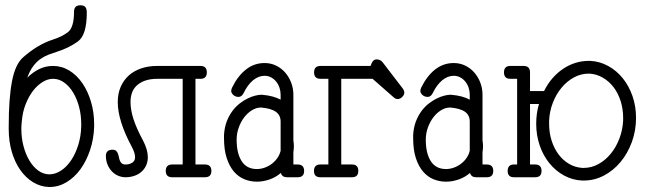

<svg xmlns="http://www.w3.org/2000/svg" viewBox="-20 -685 2503 742"><path d="M266.1 -639.6C266.1 -598.6 258 -572.1 241.7 -560.1C225.7 -548.3 206.9 -539.1 185.1 -532.2C145.3 -519.5 106.8 -496.6 69.3 -463.4C49.2 -445.8 34.8 -415 26.4 -370.8C17.9 -326.7 13.7 -268.7 13.7 -196.8V-186.5C13.7 -154.6 17.7 -125.2 25.6 -98.1C33.6 -71.1 44.6 -47.7 58.6 -27.8C72.6 -8 89 7.7 107.9 19.3C126.8 30.8 147 36.9 168.5 37.6H172.4C195.1 37.6 216.8 31.4 237.3 19C257.8 6.7 275.7 -10.1 291 -31.2C306.3 -52.4 318.7 -77.1 328.1 -105.2C337.6 -133.4 342.8 -163.4 343.8 -195.3V-205.6C343.8 -236.2 339.7 -265.1 331.5 -292.2C323.4 -319.4 312.3 -343.3 298.1 -363.8C283.9 -384.3 267.2 -400.5 247.8 -412.4C228.4 -424.2 207.4 -430.2 184.6 -430.2C166 -430.2 148.4 -426.2 131.8 -418.2C115.2 -410.2 99.8 -399.1 85.4 -384.8C92 -403 99.6 -417.9 108.4 -429.4C117.2 -441 126.6 -450.3 136.7 -457.3C146.8 -464.3 157.2 -469.8 168 -473.9C178.7 -477.9 189.3 -481.6 199.7 -484.9C230.6 -494.6 257.8 -508 281.2 -524.9C304 -541.5 315.4 -578.6 315.4 -636.2C315.4 -645.7 313.6 -652.8 310.1 -657.5C306.5 -662.2 300 -664.6 290.5 -664.6C274.3 -664.6 266.1 -656.2 266.1 -639.6ZM187 -380.4C201.7 -380 215.5 -375.2 228.5 -365.7C241.5 -356.3 252.9 -343.5 262.7 -327.4C272.5 -311.3 280.1 -292.7 285.6 -271.7C291.2 -250.7 293.9 -228.7 293.9 -205.6V-196.8C293.3 -171.4 289.5 -147.5 282.5 -125C275.5 -102.5 266.4 -82.8 255.1 -65.9C243.9 -49 230.9 -35.6 216.1 -25.9C201.3 -16.1 185.9 -11.2 169.9 -11.2C154.6 -11.6 140.5 -16.5 127.4 -26.1C114.4 -35.7 103.1 -48.6 93.5 -64.7C83.9 -80.8 76.3 -99.4 70.8 -120.4C65.3 -141.4 62.5 -163.4 62.5 -186.5C62.5 -190.8 62.6 -194.2 62.7 -196.8C62.9 -199.4 63.1 -201.7 63.2 -203.9L63.7 -210.2C63.9 -212.3 64.1 -214.8 64.5 -217.8C66.4 -240.9 71.3 -262.4 79.1 -282.2C86.9 -302.1 96.4 -319.3 107.4 -333.7C118.5 -348.2 130.8 -359.6 144.3 -367.9C157.8 -376.2 171.2 -380.4 184.6 -380.4Z M754.9 -430.2H710.4H587.4C564.9 -430.2 544.4 -427 525.6 -420.7C506.9 -414.3 490.9 -405.1 477.5 -393.1C464.2 -381 453.8 -366.4 446.3 -349.1C438.8 -331.9 435.1 -312.3 435.1 -290.5C435.1 -242.7 453 -185.4 488.8 -118.7C497.6 -102.4 502 -88.7 502 -77.6C502 -67.9 498.3 -60.7 491 -56.2C483.6 -51.6 475.1 -49.3 465.3 -49.3C459.1 -49.3 454.3 -50.7 450.9 -53.5C447.5 -56.2 445 -59.7 443.4 -64C441.7 -68.2 440.4 -72.8 439.5 -77.9C438.5 -82.9 437.2 -87.6 435.5 -91.8C433.9 -96 431.6 -99.5 428.5 -102.3C425.4 -105.1 420.7 -106.4 414.6 -106.4C406.1 -106.4 399.7 -104.4 395.5 -100.3C391.3 -96.3 389.2 -90.5 389.2 -83C389.2 -70.6 391.3 -59.3 395.5 -49.1C399.7 -38.8 405.4 -30 412.4 -22.7C419.4 -15.4 427.4 -9.8 436.5 -5.9C445.6 -2 455.2 0 465.3 0C476.7 0 487.6 -1.7 498 -5.1C508.5 -8.5 517.6 -13.5 525.4 -20C533.2 -26.5 539.5 -34.7 544.2 -44.4C548.9 -54.2 551.3 -65.3 551.3 -77.6C551.3 -96.8 545.1 -118.3 532.7 -142.1C516.4 -172 504.3 -199.1 496.3 -223.4C488.4 -247.6 484.4 -270 484.4 -290.5C484.4 -320.5 493.7 -342.9 512.5 -357.9C531.2 -372.9 556.2 -380.4 587.4 -380.4H686V-49.3H645.5C628.9 -49.3 620.6 -41 620.6 -24.4C620.6 -8.1 628.9 0 645.5 0H710.4H772C788.6 0 796.9 -8.1 796.9 -24.4C796.9 -41 788.6 -49.3 772 -49.3H735.4V-380.4H754.9C771.2 -380.4 779.3 -388.7 779.3 -405.3C779.3 -421.9 771.2 -430.2 754.9 -430.2Z M1064.5 -215.3V-102.5C1062.2 -92.4 1058 -83.1 1052 -74.5C1046 -65.8 1038.8 -58.3 1030.5 -52C1022.2 -45.7 1013 -40.7 1002.9 -37.1C992.8 -33.5 982.7 -31.7 972.7 -31.7C946.6 -31.7 927.1 -41.8 914.1 -62C901 -82.2 894.5 -109.9 894.5 -145C894.5 -161.3 897.2 -176.9 902.6 -191.9C908 -206.9 915 -220.1 923.8 -231.7C932.6 -243.2 942.7 -252.4 954.1 -259.3C965.5 -266.1 977.1 -269.5 988.8 -269.5C1014.8 -267.3 1033.9 -261.7 1046.1 -252.9C1058.3 -244.1 1064.5 -231.6 1064.5 -215.3ZM992.7 -318.8H989.3C983.1 -318.8 975.4 -317.7 966.3 -315.4C957.2 -313.2 947.6 -309.6 937.5 -304.7C927.4 -299.8 917.2 -293.4 906.7 -285.4C896.3 -277.4 886.8 -267.7 878.2 -256.1C869.5 -244.5 862.3 -231.2 856.4 -216.1C850.6 -200.9 847 -183.6 845.7 -164.1V-150.9C845.7 -121.3 849.1 -95.9 856 -74.7C862.8 -53.5 872 -36.1 883.5 -22.5C895.1 -8.8 908.6 1.2 924.1 7.6C939.5 13.9 955.9 17.1 973.1 17.1C988.8 17.1 1004.7 14.3 1021 8.8C1037.3 3.3 1052.1 -5.2 1065.4 -16.6C1068.7 -5.5 1076.5 0 1088.9 0H1130.4C1147 0 1155.3 -8.1 1155.3 -24.4C1155.3 -41 1147 -49.3 1130.4 -49.3H1113.8V-97.2C1114.4 -100.7 1114.9 -104.5 1115.2 -108.4C1115.6 -112.3 1115.7 -116 1115.7 -119.6C1115.7 -123.2 1115.6 -127 1115.2 -130.9C1114.9 -134.8 1114.4 -138.5 1113.8 -142.1V-318.4C1113.8 -335 1110.9 -350.7 1105.2 -365.7C1099.5 -380.7 1091.7 -393.8 1081.8 -405C1071.9 -416.3 1060.1 -425.1 1046.6 -431.6C1033.1 -438.2 1018.4 -441.4 1002.4 -441.4C975.7 -441.4 951.8 -433.1 930.7 -416.5C909.5 -399.9 891.6 -376.6 877 -346.7C874.7 -342.1 873.5 -337.6 873.5 -333C873.5 -328.1 876.2 -323.2 881.6 -318.1C887 -313.1 893.7 -310.5 901.9 -310.5C910 -310.5 916.5 -315.4 921.4 -325.2C931.8 -346.7 944 -363.2 958 -374.8C972 -386.3 986.8 -392.1 1002.4 -392.1C1011.6 -392.1 1019.9 -390.1 1027.6 -386C1035.2 -381.9 1041.8 -376.5 1047.4 -369.6C1052.9 -362.8 1057.1 -355 1060.1 -346.2C1063 -337.4 1064.5 -328.1 1064.5 -318.4V-299.8C1046.2 -309.9 1022.3 -316.2 992.7 -318.8Z M1419.9 -380.4 1500.5 -309.6C1505.7 -304.7 1511.1 -302.2 1516.6 -302.2C1523.1 -302.2 1529.1 -304.9 1534.4 -310.3C1539.8 -315.7 1542.5 -321.1 1542.5 -326.7C1542.5 -331.9 1540.5 -337.2 1536.6 -342.8L1458 -445.3C1455.4 -448.6 1452 -451.1 1447.8 -452.9C1443.5 -454.7 1439.5 -455.6 1435.5 -455.6C1426.4 -455.6 1419.8 -450 1415.5 -439L1412.1 -430.2H1218.8C1202.1 -430.2 1193.8 -421.9 1193.8 -405.3C1193.8 -388.7 1202.1 -380.4 1218.8 -380.4H1249V-49.3H1217.8C1201.5 -49.3 1193.4 -41 1193.4 -24.4C1193.4 -8.1 1201.5 0 1217.8 0H1340.3C1356.6 0 1364.7 -8.1 1364.7 -24.4C1364.7 -41 1356.6 -49.3 1340.3 -49.3H1298.8V-380.4Z M1795.4 -215.3V-102.5C1793.1 -92.4 1789 -83.1 1783 -74.5C1776.9 -65.8 1769.8 -58.3 1761.5 -52C1753.2 -45.7 1744 -40.7 1733.9 -37.1C1723.8 -33.5 1713.7 -31.7 1703.6 -31.7C1677.6 -31.7 1658 -41.8 1645 -62C1632 -82.2 1625.5 -109.9 1625.5 -145C1625.5 -161.3 1628.2 -176.9 1633.5 -191.9C1638.9 -206.9 1646 -220.1 1654.8 -231.7C1663.6 -243.2 1673.7 -252.4 1685.1 -259.3C1696.5 -266.1 1708 -269.5 1719.7 -269.5C1745.8 -267.3 1764.9 -261.7 1777.1 -252.9C1789.3 -244.1 1795.4 -231.6 1795.4 -215.3ZM1723.6 -318.8H1720.2C1714 -318.8 1706.4 -317.7 1697.3 -315.4C1688.2 -313.2 1678.5 -309.6 1668.5 -304.7C1658.4 -299.8 1648.1 -293.4 1637.7 -285.4C1627.3 -277.4 1617.8 -267.7 1609.1 -256.1C1600.5 -244.5 1593.3 -231.2 1587.4 -216.1C1581.5 -200.9 1578 -183.6 1576.7 -164.1V-150.9C1576.7 -121.3 1580.1 -95.9 1586.9 -74.7C1593.8 -53.5 1602.9 -36.1 1614.5 -22.5C1626.1 -8.8 1639.6 1.2 1655 7.6C1670.5 13.9 1686.8 17.1 1704.1 17.1C1719.7 17.1 1735.7 14.3 1752 8.8C1768.2 3.3 1783 -5.2 1796.4 -16.6C1799.6 -5.5 1807.5 0 1819.8 0H1861.3C1877.9 0 1886.2 -8.1 1886.2 -24.4C1886.2 -41 1877.9 -49.3 1861.3 -49.3H1844.7V-97.2C1845.4 -100.7 1845.9 -104.5 1846.2 -108.4C1846.5 -112.3 1846.7 -116 1846.7 -119.6C1846.7 -123.2 1846.5 -127 1846.2 -130.9C1845.9 -134.8 1845.4 -138.5 1844.7 -142.1V-318.4C1844.7 -335 1841.9 -350.7 1836.2 -365.7C1830.5 -380.7 1822.7 -393.8 1812.7 -405C1802.8 -416.3 1791.1 -425.1 1777.6 -431.6C1764.1 -438.2 1749.3 -441.4 1733.4 -441.4C1706.7 -441.4 1682.8 -433.1 1661.6 -416.5C1640.5 -399.9 1622.6 -376.6 1607.9 -346.7C1605.6 -342.1 1604.5 -337.6 1604.5 -333C1604.5 -328.1 1607.2 -323.2 1612.5 -318.1C1617.9 -313.1 1624.7 -310.5 1632.8 -310.5C1641 -310.5 1647.5 -315.4 1652.3 -325.2C1662.8 -346.7 1675 -363.2 1689 -374.8C1703 -386.3 1717.8 -392.1 1733.4 -392.1C1742.5 -392.1 1750.9 -390.1 1758.5 -386C1766.2 -381.9 1772.8 -376.5 1778.3 -369.6C1783.9 -362.8 1788.1 -355 1791 -346.2C1793.9 -337.4 1795.4 -328.1 1795.4 -318.4V-299.8C1777.2 -309.9 1753.3 -316.2 1723.6 -318.8Z M2254.4 -449.7C2237.5 -449.7 2220.8 -447.2 2204.3 -442.1C2187.9 -437.1 2172.3 -429.7 2157.5 -419.9C2142.7 -410.2 2128.8 -398 2116 -383.5C2103.1 -369.1 2092 -352.2 2082.5 -333H2028.3V-405.3C2028.3 -421.9 2020 -430.2 2003.4 -430.2H1952.1C1935.9 -430.2 1927.7 -421.9 1927.7 -405.3C1927.7 -388.7 1935.9 -380.4 1952.1 -380.4H1978.5V-49.3H1966.3C1950 -49.3 1941.9 -41 1941.9 -24.4C1941.9 -8.1 1950 0 1966.3 0H2003.4H2048.3C2064.6 0 2072.8 -8.1 2072.8 -24.4C2072.8 -41 2064.6 -49.3 2048.3 -49.3H2028.3V-283.2H2063C2059.4 -271.5 2056.7 -259.2 2054.9 -246.3C2053.1 -233.5 2052.2 -220.4 2052.2 -207C2052.2 -177.1 2056.7 -149.1 2065.7 -123C2074.6 -97 2087.1 -74.1 2103 -54.4C2119 -34.7 2137.7 -19 2159.2 -7.1C2180.7 4.8 2203.9 11.4 2229 12.7H2235.8C2263.5 12.7 2289.6 6.3 2314 -6.6C2338.4 -19.4 2359.8 -36.9 2378.2 -59.1C2396.6 -81.2 2411.1 -106.9 2421.9 -136.2C2432.6 -165.5 2438 -196.6 2438 -229.5C2438 -259.4 2433.4 -287.5 2424.3 -313.7C2415.2 -339.9 2402.7 -362.9 2386.7 -382.6C2370.8 -402.3 2352.1 -418.1 2330.6 -429.9C2309.1 -441.8 2286 -448.4 2261.2 -449.7ZM2102.1 -217.3C2103 -241.7 2107.7 -265 2116.2 -287.1C2124.7 -309.2 2135.8 -328.7 2149.7 -345.5C2163.5 -362.2 2179.4 -375.6 2197.5 -385.5C2215.6 -395.4 2234.5 -400.4 2254.4 -400.4H2259.3C2277.5 -399.1 2294.5 -393.8 2310.3 -384.5C2326.1 -375.2 2339.8 -363 2351.3 -347.9C2362.9 -332.8 2371.9 -315 2378.4 -294.7C2384.9 -274.3 2388.2 -252.6 2388.2 -229.5V-219.2C2386.9 -194.2 2381.9 -170.6 2373.3 -148.4C2364.7 -126.3 2353.5 -106.9 2339.8 -90.3C2326.2 -73.7 2310.4 -60.5 2292.5 -50.8C2274.6 -41 2255.7 -36.1 2235.8 -36.1H2231C2212.7 -37.1 2195.7 -42.2 2179.9 -51.3C2164.1 -60.4 2150.5 -72.6 2138.9 -87.9C2127.4 -103.2 2118.3 -121 2111.8 -141.4C2105.3 -161.7 2102.1 -183.6 2102.1 -207Z"/></svg>

Font: Nathan
Style: Regular
Weight: 400
Designer: Peter Wiegel
Foundry: Peter Wiegel
Version: Version 1.001 2009